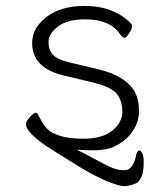

<svg xmlns="http://www.w3.org/2000/svg" viewBox="-20 -501 550 645"><path d="M105 -33Q83 -51 75 -64Q67 -75 67 -84Q67 -92 80 -107Q93 -122 100 -122Q106 -122 107 -118Q116 -98 131 -77Q162 -35 260 -35Q323 -35 357 -62Q391 -90 391 -126Q391 -163 372 -186Q353 -209 296 -223L196 -247Q88 -272 88 -356Q88 -393 112 -421Q163 -481 264 -481Q364 -481 422 -420Q423 -418 423 -411Q423 -402 413 -388Q404 -374 398.5 -374Q393 -374 384 -385Q351 -436 266 -436Q206 -436 175 -412Q143 -388 143 -360Q143 -332 158 -317Q172 -301 215 -291L311 -268Q375 -253 411 -220Q447 -188 447 -128Q447 -90 424 -58Q402 -26 360 -7Q330 7 260 3L238 2L258 12Q310 40 330 50Q363 68 384 70Q407 72 413 67Q431 54 437 22Q439 9 446 5Q451 3 457 12Q465 24 462 63Q459 100 439 114Q405 129 381 122Q334 110 264 70Q186 22 155 2Q124 -17 105 -33ZM384 -385Z"/></svg>

Font: LXGW WenKai Lite Light
Style: Regular
Weight: 300
Designer: LXGW / Fontworks Inc.
Foundry: LXGW / Fontworks Inc.
Version: Version 1.511; March 25, 2025